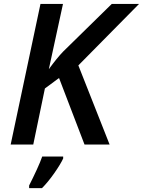

<svg xmlns="http://www.w3.org/2000/svg" viewBox="-20 -734 726 975"><path d="M185.5 -713.9H299.8L228 -382.8Q270 -440.4 300.3 -471.7L547.4 -713.9H686L377.9 -401.9L536.6 0H409.2L279.8 -337.9L208 -284.7L148.9 0H34.2ZM194.3 61H300.8V70.8Q287.6 99.6 255.9 145Q224.1 190.4 193.4 221.2H127.9V208Q147.5 169.4 166.5 128.2Q185.5 86.9 194.3 61Z"/></svg>

Font: Viking Open Sans Light
Style: Bold Italic
Weight: 600
Italic angle: -12°
Foundry: Ascender Corporation
Version: Version 2.000